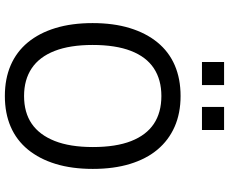

<svg xmlns="http://www.w3.org/2000/svg" viewBox="-96 -837 942 790"><g transform="rotate(90 375.0 -442.0)"><path d="M375 9Q304 9 248.5 -15Q193 -39 154.5 -85.5Q116 -132 95.5 -199Q75 -266 75 -352Q75 -438 95.5 -505Q116 -572 154.5 -619Q193 -666 248.5 -690Q304 -714 375 -714Q446 -714 501.5 -689.5Q557 -665 595.5 -619Q634 -573 654.5 -506Q675 -439 675 -353Q675 -267 654.5 -200Q634 -133 595.5 -86Q557 -39 501.5 -15Q446 9 375 9ZM375 -70Q443 -70 489 -101.5Q535 -133 560 -196Q585 -259 585 -353Q585 -448 560.5 -510.5Q536 -573 489.5 -604Q443 -635 375 -635Q308 -635 261 -604Q214 -573 189.5 -510Q165 -447 165 -352Q165 -259 189.5 -196Q214 -133 261 -101.5Q308 -70 375 -70ZM420 -802V-893H515V-802ZM235 -802V-893H330V-802Z"/></g></svg>

Font: Nunito Sans 7pt SemiCondensed
Style: Regular
Weight: 400
Width: 4
Designer: Vernon Adams
Foundry: Vernon Adams
Version: Version 3.101;gftools[0.9.27]